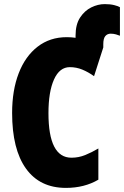

<svg xmlns="http://www.w3.org/2000/svg" viewBox="-20 -905 604 935"><path d="M490 -885Q517 -885 536.5 -880Q556 -875 564 -870V-731Q557 -734 545 -737.5Q533 -741 519 -741Q503 -741 493 -729.5Q483 -718 483 -689V-674L438 -534Q410 -554 381 -566Q352 -578 320 -578Q270 -578 243 -518Q216 -458 216 -354Q216 -137 328 -137Q363 -137 395 -150Q427 -163 459 -182V-30Q391 10 301 10Q174 10 106.5 -84Q39 -178 39 -355Q39 -465 71 -548Q103 -631 163 -677.5Q223 -724 305 -724Q327 -724 348 -721V-732Q348 -786 370 -819.5Q392 -853 424.5 -869Q457 -885 490 -885Z"/></svg>

Font: Noto Sans ExtraCondensed Black
Style: Regular
Weight: 900
Width: 2
Designer: Monotype Design Team
Foundry: Monotype Imaging Inc.
Version: Version 2.013; ttfautohint (v1.8.4.7-5d5b)